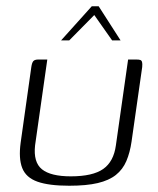

<svg xmlns="http://www.w3.org/2000/svg" viewBox="-20 -589 504 613"><path d="M131 -399 92 -125Q86 -71 114 -48.5Q142 -26 206 -26Q276 -26 309.5 -49.5Q343 -73 350 -125L389 -399Q390 -399 393.5 -399Q397 -399 401 -399Q405 -399 409 -399Q413 -399 414 -399Q424 -399 428 -397.5Q432 -396 433.5 -391Q435 -386 434 -375L400 -137Q395 -102 383.5 -75Q372 -48 350 -30.5Q328 -13 292 -4.5Q256 4 201 4Q136 4 99.5 -9Q63 -22 51 -52.5Q39 -83 46 -134L80 -375Q82 -389 86.5 -394Q91 -399 103 -399Q111 -399 117 -399Q123 -399 131 -399ZM175 -460 273 -569H295L365 -460H338L281 -541L201 -460Z"/></svg>

Font: Genos Thin Light
Style: Italic
Weight: 300
Italic angle: -8°
Version: Version 1.010